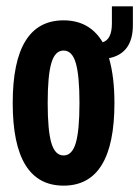

<svg xmlns="http://www.w3.org/2000/svg" viewBox="-20 -574 438 604"><path d="M180 -510Q262 -510 303 -441Q332 -450 332 -500V-554H398V-495Q398 -406 323 -391Q340 -332 340 -250Q340 10 180 10Q20 10 20 -250Q20 -510 180 -510ZM141.5 -124.5Q153 -85 180 -85Q207 -85 218.5 -124.5Q230 -164 230 -250Q230 -336 218.5 -375.5Q207 -415 180 -415Q153 -415 141.5 -375.5Q130 -336 130 -250Q130 -164 141.5 -124.5Z"/></svg>

Font: Gully ECD Medium
Style: Regular
Weight: 500
Width: 2
Designer: jaikishan Patel
Foundry: MagicType
Version: Version 1.000;Glyphs 3.2 (3242)